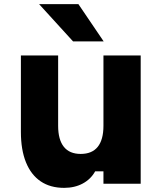

<svg xmlns="http://www.w3.org/2000/svg" viewBox="-20 -888 790 928"><path d="M660 -620V0H480V-60H440Q419 -22 380 -1Q341 20 290 20Q223 20 176.5 -11.5Q130 -43 105.5 -103.5Q81 -164 81 -250V-620H261V-280Q261 -213 288.5 -178.5Q316 -144 370 -144Q425 -144 452.5 -178.5Q480 -213 480 -280V-620ZM481 -688H333L169 -868H359Z"/></svg>

Font: Martian Mono SemiExpanded ExtraBold
Style: Regular
Weight: 800
Width: 6
Designer: Roman Shamin
Foundry: Evil Martians
Version: Version 1.000